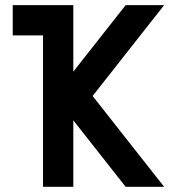

<svg xmlns="http://www.w3.org/2000/svg" viewBox="-20 -723 685 743"><path d="M263.7 -445.8 466.3 -703.1H615.2L338.4 -351.6L615.2 0H466.3L263.7 -257.3V0H146.5V-585.9H29.3V-703.1H263.7Z"/></svg>

Font: Gerhaus
Style: Regular
Weight: 400
Designer: GGBotNet
Foundry: GGBotNet
Version: 1.01